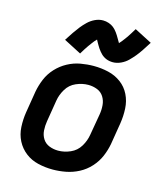

<svg xmlns="http://www.w3.org/2000/svg" viewBox="-115 -853 806 947"><g transform="rotate(15 288.0 -379.5)"><path d="M243 8Q276 8 310 1.5Q344 -5 375.5 -21.5Q407 -38 431.5 -65Q456 -92 469.5 -124Q483 -156 489 -189L507 -299Q513 -337 511 -375Q509 -413 493 -445.5Q477 -478 448 -499.5Q419 -521 382.5 -529.5Q346 -538 308 -538Q275 -538 241 -532Q207 -526 175.5 -509Q144 -492 119.5 -465.5Q95 -439 81.5 -406.5Q68 -374 62 -341L44 -231Q38 -193 40 -155Q42 -117 58.5 -85Q75 -53 103.5 -31Q132 -9 168.5 -0.5Q205 8 243 8ZM245 -89Q221 -89 199.5 -97.5Q178 -106 166 -125Q154 -144 152.5 -167.5Q151 -191 155 -215L173 -325Q178 -356 195.5 -385Q213 -414 244 -427.5Q275 -441 306 -441Q330 -441 351.5 -432.5Q373 -424 385 -405Q397 -386 399 -362.5Q401 -339 397 -315L378 -205Q373 -174 355.5 -145Q338 -116 307 -102.5Q276 -89 245 -89ZM393 -580Q413 -580 433.5 -589.5Q454 -599 469 -614Q484 -629 496 -643.5Q508 -658 521 -677.5Q534 -697 549 -721L460 -767Q452 -754 445 -742.5Q438 -731 431.5 -721.5Q425 -712 419 -704.5Q413 -697 409 -691.5Q405 -686 398 -679Q391 -690 384.5 -702Q378 -714 368.5 -727Q359 -740 348.5 -748.5Q338 -757 323.5 -762Q309 -767 294 -767Q273 -767 253 -757.5Q233 -748 217.5 -733Q202 -718 190.5 -703.5Q179 -689 165.5 -669.5Q152 -650 137 -626L226 -580Q234 -593 241 -604.5Q248 -616 255 -625.5Q262 -635 267.5 -642.5Q273 -650 277.5 -655.5Q282 -661 289 -668Q292 -662 296 -655Q300 -648 303.5 -642Q307 -636 311.5 -629Q316 -622 322 -615Q328 -608 333 -603Q338 -598 345 -593.5Q352 -589 359.5 -586Q367 -583 375.5 -581.5Q384 -580 393 -580Z"/></g></svg>

Font: Iosevka Sparkle Semibold
Style: Italic
Weight: 600
Italic angle: -9°
Designer: Belleve Invis
Foundry: Belleve Invis
Version: Version 4.5.0; ttfautohint (v1.8.3)